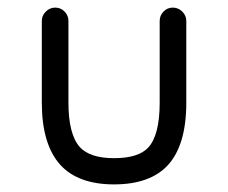

<svg xmlns="http://www.w3.org/2000/svg" viewBox="-20 -482 600 505"><path d="M125 -462Q140 -462 150 -451.5Q160 -441 160 -427V-426V-212Q160 -129 190 -95Q217 -66 280 -66Q344 -66 370 -94Q400 -127 400 -212V-426Q400 -427 400 -427Q400 -441 410 -451.5Q420 -462 434.5 -462Q449 -462 459.5 -451.5Q470 -441 470 -427Q470 -427 470 -426V-212Q470 -100 421 -47Q374 3 280 3Q186 3 139 -48Q90 -102 90 -212Q90 -426 90 -426V-427Q90 -441 100.5 -451.5Q111 -462 125 -462Z"/></svg>

Font: Brass Mono
Style: Regular
Weight: 400
Monospace: yes
Version: Version 1.100; ttfautohint (v1.8.3) -l 8 -r 50 -G 200 -x 14 